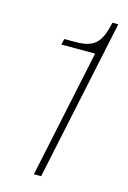

<svg xmlns="http://www.w3.org/2000/svg" viewBox="-111 -764 544 818"><g transform="rotate(15 161.0 -355.0)"><path d="M124 0H156L306 -710H280C260 -614 228 -590 148 -590H100L94 -564H243Z"/></g></svg>

Font: Geist Thin
Style: Italic
Weight: 100
Italic angle: -12°
Designer: Basement.studio, Andrés Briganti, Mateo Zaragoza
Foundry: Basement.studio, Vercel, Andrés Briganti, Guido Ferreyra, Mateo Zaragoza
Version: Version 1.500